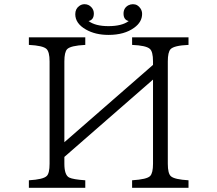

<svg xmlns="http://www.w3.org/2000/svg" viewBox="-20 -899 1040 919"><path d="M596.2 -798.3Q571.3 -803.7 571.3 -834Q571.3 -860.8 594.2 -873.5Q604.5 -878.9 616.2 -878.9Q639.2 -878.9 652.8 -857.9Q660.2 -846.2 660.2 -832.5Q660.2 -793.5 622.1 -766.1Q575.2 -731.9 499.5 -731.9Q436 -731.9 391.1 -757.8Q340.3 -786.6 340.3 -831.1Q340.3 -856.4 358.9 -870.1Q370.6 -878.9 384.3 -878.9Q404.3 -878.9 417.5 -864.3Q429.2 -851.6 429.2 -834.5Q429.2 -803.7 403.8 -798.3Q436.5 -773.9 499 -773.9Q563.5 -773.9 596.2 -798.3ZM118.2 -720.2H388.2V-684.1Q317.9 -680.7 301.3 -663.6Q288.1 -649.4 288.1 -605V-218.3L712.4 -588.4V-605Q712.4 -651.9 697.3 -665Q679.7 -681.2 612.3 -684.1V-720.2H882.3V-684.1Q813 -681.2 796.4 -663.6Q783.2 -649.4 783.2 -605V-115.2Q783.2 -67.9 798.3 -55.2Q815.4 -40 882.3 -36.1V0H612.3V-36.1Q683.6 -40.5 698.7 -56.6Q712.4 -70.8 712.4 -115.2V-518.1L288.1 -147.9V-115.2Q288.1 -61 311 -49.3Q329.6 -40 388.2 -36.1V0H118.2V-36.1Q187 -40 203.6 -56.6Q217.3 -69.3 217.3 -115.2V-605Q217.3 -651.4 202.1 -665Q185.1 -680.7 118.2 -684.1Z"/></svg>

Font: BIZ UDMincho
Style: Regular
Weight: 400
Monospace: yes
Designer: TypeBank Co., Ltd.
Foundry: Morisawa Inc.
Version: Version 1.06